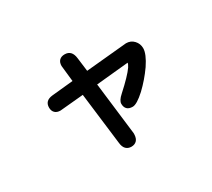

<svg xmlns="http://www.w3.org/2000/svg" viewBox="-128 -816 1257 1137"><g transform="rotate(-30 500.0 -248.0)"><path d="M410.2 -584Q459 -584 465.8 -525.4L477.5 -432.6L757.8 -459Q790 -459 811 -436.5Q832 -414.1 832 -382.8Q832 -343.8 788.1 -278.3Q744.1 -215.8 690.4 -165Q633.8 -113.3 605.5 -113.3Q580.1 -113.3 567.4 -126Q554.7 -138.7 554.7 -162.1Q554.7 -184.6 586.9 -212.9Q669.9 -288.1 697.3 -328.1Q708 -344.7 709 -354.5L488.3 -333L531.2 23.4V32.2Q530.3 60.5 516.6 74.2Q502.9 87.9 480.5 87.9Q458 87.9 443.8 73.7Q429.7 59.6 426.8 30.3L383.8 -322.3L223.6 -307.6Q199.2 -307.6 186 -320.8Q172.9 -334 172.9 -356.4Q172.9 -403.3 225.6 -409.2L372.1 -423.8L360.4 -533.2Q360.4 -557.6 373.5 -570.8Q386.7 -584 410.2 -584Z"/></g></svg>

Font: FakePearl
Style: SemiBold
Weight: 400
Version: Version 1.2